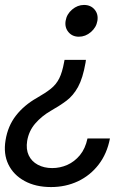

<svg xmlns="http://www.w3.org/2000/svg" viewBox="-31 -571 553 785"><path d="M320.3 -326.2 318.8 -314.9Q307.6 -251 288.1 -215.6Q268.6 -180.2 241 -159.4Q213.4 -138.7 176.3 -117.7Q139.2 -96.2 113 -65.9Q86.9 -35.6 80.1 4.9Q74.7 39.1 86.4 64Q98.1 88.9 123.5 102.5Q148.9 116.2 182.6 116.2Q214.4 116.2 243.9 103.3Q273.4 90.3 295.7 63.5Q317.9 36.6 326.7 -4.9H418.5Q406.7 57.1 372.3 101.8Q337.9 146.5 287.6 170.2Q237.3 193.8 177.7 193.8Q114.7 193.8 69.3 168.9Q23.9 144 3.2 101.1Q-17.6 58.1 -8.3 2.4Q1 -55.7 34.2 -98.4Q67.4 -141.1 120.1 -170.9Q155.3 -190.9 177 -208.3Q198.7 -225.6 211.2 -250.5Q223.6 -275.4 231 -316.4L232.9 -326.2ZM312.5 -550.8Q339.8 -550.8 355.7 -532Q371.6 -513.2 367.2 -485.8Q362.8 -459 340.6 -439.9Q318.4 -420.9 291.5 -420.9Q264.6 -420.9 248.8 -439.9Q232.9 -459 237.3 -485.8Q241.7 -513.2 263.9 -532Q286.1 -550.8 312.5 -550.8Z"/></svg>

Font: Inter 17pt
Style: Italic
Weight: 400
Italic angle: -9.3988°
Version: Version 4.001;git-66647c0bb